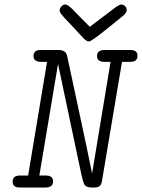

<svg xmlns="http://www.w3.org/2000/svg" viewBox="-20 -833 631 853"><path d="M36.1 -25.9Q36.1 -52.7 67.9 -53.2H105L189 -558.1H163.1Q128.9 -558.1 128.9 -584Q128.9 -610.8 160.2 -610.8H240.2Q274.4 -610.8 278.8 -582L360.8 -199.2L389.2 -62L471.2 -558.1H444.8Q410.6 -558.1 411.1 -584Q411.1 -610.8 443.8 -610.8H559.1Q591.3 -610.8 590.8 -585Q590.8 -558.1 559.1 -558.1H522L434.1 -35.2Q432.1 -22 429.4 -15.4Q426.8 -8.8 419.9 -4.4Q413.1 0 399.9 0H388.2Q363.3 0 355.7 -12Q348.1 -23.9 336.9 -80.1Q331.1 -105 328.1 -121.1L237.8 -548.8L154.8 -53.2H183.1Q216.3 -53.2 215.8 -26.9Q215.8 0 182.1 0H66.9Q36.1 0 36.1 -25.9ZM245.1 -788.1Q246.1 -797.9 253.7 -805.4Q261.2 -813 270 -813Q281.2 -813 303.2 -791Q309.1 -785.2 327.1 -766.1Q356.9 -736.3 378.9 -713.9L497.1 -803.2Q512.2 -813 518.1 -813Q527.8 -813 535.4 -805.9Q543 -798.8 543 -788.1Q543 -775.9 524.9 -761.2Q496.1 -738.3 454.1 -704.1Q386.2 -648.9 375 -648.9Q365.2 -648.9 351.1 -663.1Q328.1 -687 296.9 -721.2Q258.8 -761.2 252 -770.3Q245.1 -779.3 245.1 -788.1Z"/></svg>

Font: CMU Typewriter Text
Style: LightOblique
Weight: 200
Italic angle: -9.46001°
Version: Version 0.7.0